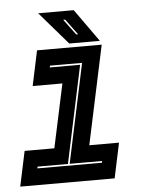

<svg xmlns="http://www.w3.org/2000/svg" viewBox="-51 -730 597 772"><g transform="rotate(-5 248.0 -344.0)"><path d="M-0.5 0 29.5 -141.5H149.5L204.5 -398.5H84.5L114.5 -540H375.5L290.5 -141.5H410.5L380.5 0ZM74.5 -67H335L336.5 -74H205.5L290.5 -474H161L159.5 -467H282L198.5 -74H76ZM369.5 -556H246L132 -688H275.5ZM284.5 -590 238 -653H230L277 -590Z"/></g></svg>

Font: Tourney ExtraBold
Style: Italic
Weight: 800
Italic angle: -12°
Version: Version 1.015